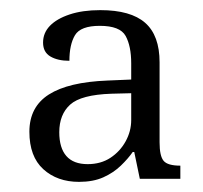

<svg xmlns="http://www.w3.org/2000/svg" viewBox="-20 -739 400 379"><path d="M136 -380Q93 -380 65.5 -405Q38 -430 38 -479Q38 -528 76.5 -552.5Q115 -577 192 -580L239 -582V-614Q239 -648 228 -668Q217 -688 177 -688Q139 -688 128 -669.5Q117 -651 117 -619Q94 -619 79.5 -627.5Q65 -636 65 -655Q65 -674 78.5 -688Q92 -702 117.5 -710.5Q143 -719 178 -719Q238 -719 266.5 -694Q295 -669 295 -616V-458Q295 -431 303 -421.5Q311 -412 336 -412V-386H256L245 -439H242Q233 -426 218.5 -412Q204 -398 184 -389Q164 -380 136 -380ZM153 -415Q179 -415 198 -427.5Q217 -440 228 -460Q239 -480 239 -502V-555L200 -554Q140 -552 118.5 -532.5Q97 -513 97 -478Q97 -447 111 -431Q125 -415 153 -415Z"/></svg>

Font: Noto Serif Kannada Light
Style: Regular
Weight: 300
Version: Version 2.003